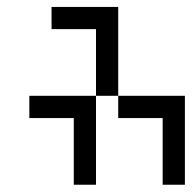

<svg xmlns="http://www.w3.org/2000/svg" viewBox="-20 -832 540 540"><path d="M187.5 -500V-312.5H250Q250 -312.5 250 -562.5H62.5V-500ZM437.5 -500V-312.5H500Q500 -312.5 500 -562.5H312.5V-500ZM250 -562.5H312.5Q312.5 -562.5 312.5 -812.5H125V-750H250Z"/></svg>

Font: CalcUnifontExMono
Style: Regular
Weight: 500
Version: Version 15.0.06